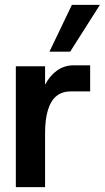

<svg xmlns="http://www.w3.org/2000/svg" viewBox="-20 -768 430 788"><path d="M45 0V-496H165V-420Q184 -457 214 -478.5Q244 -500 283 -500H350V-393H271Q236 -393 212.5 -374.5Q189 -356 177 -317.5Q165 -279 165 -221V0ZM183 -556 275 -748H390L268 -556Z"/></svg>

Font: Host Grotesk SemiBold
Style: Regular
Weight: 600
Designer: Doukan Karapınar
Foundry: Element Type
Version: Version 1.003